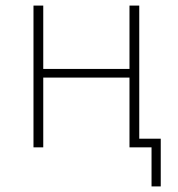

<svg xmlns="http://www.w3.org/2000/svg" viewBox="-20 -528 637 688"><path d="M523 0H444V-250H135V0H100V-508H135V-281H444V-508H479V-31H556V140H523Z"/></svg>

Font: IBM Plex Sans ExtLt
Style: Regular
Weight: 200
Designer: Mike Abbink, Paul van der Laan, Pieter van Rosmalen
Foundry: Bold Monday
Version: Version 3.005